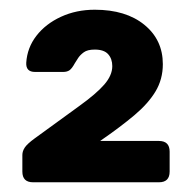

<svg xmlns="http://www.w3.org/2000/svg" viewBox="-20 -725 396 395"><path d="M48 -350Q26 -350 26 -372V-406Q26 -414 31 -421.5Q36 -429 51 -440Q107 -481 142.5 -506.5Q178 -532 194.5 -551Q211 -570 211 -589Q211 -604 202.5 -613.5Q194 -623 175 -623Q160 -623 152.5 -617.5Q145 -612 141 -606Q137 -600 134 -595Q128 -584 123 -580.5Q118 -577 110 -577H52Q33 -577 34 -596Q36 -627 55 -651.5Q74 -676 105.5 -690.5Q137 -705 175 -705Q239 -705 277 -674Q315 -643 315 -593Q315 -562 300 -537Q285 -512 256.5 -488Q228 -464 186 -435H307Q329 -435 329 -413V-372Q329 -350 307 -350Z"/></svg>

Font: Rubik Light
Style: Bold
Weight: 700
Version: Version 2.104